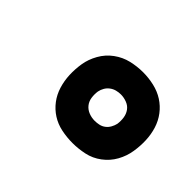

<svg xmlns="http://www.w3.org/2000/svg" viewBox="-72 -942 593 593"><g transform="rotate(45 225.0 -645.5)"><path d="M276 -491Q251 -491 227 -496Q203 -501 183.5 -513.5Q164 -526 150 -544.5Q136 -563 129 -586Q122 -609 121 -633.5Q120 -658 124 -683Q128 -708 141.5 -732Q155 -756 177 -772Q199 -788 224.5 -794Q250 -800 276 -800Q300 -800 324 -794.5Q348 -789 367.5 -776.5Q387 -764 401 -745.5Q415 -727 422 -704.5Q429 -682 430 -657.5Q431 -633 427 -608Q423 -582 410 -558.5Q397 -535 375 -518.5Q353 -502 327 -496.5Q301 -491 276 -491ZM276 -588Q285 -588 294.5 -590Q304 -592 312 -598Q320 -604 325 -613Q330 -622 332 -631Q334 -645 332 -658.5Q330 -672 322.5 -682.5Q315 -693 302 -698Q289 -703 276 -703Q266 -703 256.5 -700.5Q247 -698 239 -692Q231 -686 226 -677.5Q221 -669 219 -659Q217 -645 219 -631.5Q221 -618 229 -608Q237 -598 249.5 -593Q262 -588 276 -588Z"/></g></svg>

Font: Iosevka Etoile Heavy Oblique
Style: Regular
Weight: 900
Italic angle: -9°
Designer: Belleve Invis
Foundry: Belleve Invis
Version: Version 15.5.2; ttfautohint (v1.8.4)